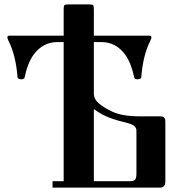

<svg xmlns="http://www.w3.org/2000/svg" viewBox="-20 -856 826 876"><path d="M13.7 -686.5Q13.7 -693.4 24.9 -693.4H270.5V-813.5Q270.5 -829.1 273.9 -832.5Q277.3 -835.9 293 -835.9H385.7Q401.4 -835.9 404.8 -832.5Q408.2 -829.1 408.2 -813.5V-693.4H659.7Q670.9 -693.4 670.9 -686.5Q670.9 -679.2 665.5 -669.4Q632.3 -604 624.5 -502.9Q624 -499 618.9 -496.6Q613.8 -494.1 608.4 -494.1Q594.2 -494.1 592.3 -502.9Q578.6 -568.8 551.3 -606.4Q509.3 -664.1 441.9 -664.1H408.2V-428.7Q408.2 -402.8 432.4 -383.1Q456.5 -363.3 493.2 -346.2Q537.6 -325.2 619.1 -325.2H710.4Q721.7 -325.2 727.3 -320.6Q732.9 -315.9 733.6 -311.5Q734.4 -307.1 734.4 -299.3V-25.9Q734.4 -14.2 728 -7.1Q721.7 0 710 0H219.7V-29.3H270.5V-664.1H242.7Q175.3 -664.1 133.3 -606.4Q106 -568.8 92.3 -502.9Q90.3 -494.1 76.2 -494.1Q70.8 -494.1 65.7 -496.6Q60.5 -499 60.1 -502.9Q52.2 -604 19 -669.4Q13.7 -679.2 13.7 -686.5ZM408.2 -29.3H572.3Q591.3 -29.3 596.9 -37.1Q602.5 -44.9 602.5 -63V-252Q602.5 -260.7 602.1 -265.1Q601.6 -269.5 597.7 -275.4Q593.8 -281.2 586.4 -285.6Q575.7 -292 536.6 -301.3Q455.1 -321.3 410.6 -357.4L408.2 -356.4Z"/></svg>

Font: Monomachus
Style: Medium
Weight: 500
Designer: Alexey Kryukov
Version: Version 1.0